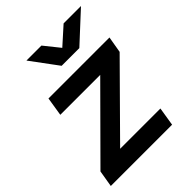

<svg xmlns="http://www.w3.org/2000/svg" viewBox="-207 -803 906 906"><g transform="rotate(-45 245.5 -350.0)"><path d="M75 -17 9 -83 410 -486 472 -418ZM-5 0 9 -83 79 -93H419L404 0ZM64 -406 79 -500H486L472 -418L400 -406ZM233 -565V-568L380 -700H496L350 -565ZM232 -565 132 -700H232L338 -568L337 -565Z"/></g></svg>

Font: Figtree Light SemiBold
Style: Italic
Weight: 600
Italic angle: -9.5°
Version: Version 2.001;gftools[0.9.30]